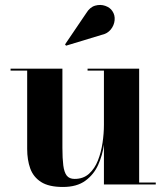

<svg xmlns="http://www.w3.org/2000/svg" viewBox="-20 -733 660 763"><path d="M230 10Q174 10 143.2 -9.8Q112.5 -29.5 100.2 -63.5Q88 -97.5 88 -141V-452.5H22V-460H228V-145.5Q228 -103.5 231.5 -76Q235 -48.5 245.2 -35.2Q255.5 -22 276.5 -22Q311 -22 333.8 -42.5Q356.5 -63 369.2 -95.5Q382 -128 387.5 -165.5Q393 -203 393 -237L399 -239Q399 -202.5 393.2 -159.5Q387.5 -116.5 370.2 -78Q353 -39.5 319.2 -14.8Q285.5 10 230 10ZM393 0V-452.5H328V-460H533V-7.5H599V0ZM242.5 -551.5 238.5 -556.5 322.5 -680.5Q337 -704.5 358 -710.5Q379 -716.5 398.2 -709.8Q417.5 -703 426.5 -689Q437.5 -673 435.5 -652.5Q433.5 -632 420 -615.5Q406.5 -599 382.5 -594Z"/></svg>

Font: Bodoni Moda 28pt
Style: Bold
Weight: 700
Designer: Owen Earl
Foundry: indestructible type
Version: Version 2.005